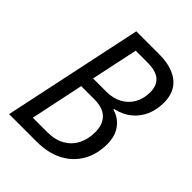

<svg xmlns="http://www.w3.org/2000/svg" viewBox="-206 -819 923 923"><g transform="rotate(45 256.0 -357.0)"><path d="M21.5 0 172.4 -713.9H328.6Q383.8 -713.9 424.3 -697.5Q464.8 -681.2 487.1 -648.2Q509.3 -615.2 509.3 -564.5Q509.3 -517.6 492.2 -478.3Q475.1 -439 441.9 -411.9Q408.7 -384.8 360.4 -374V-370.1Q404.8 -357.9 431.2 -321.8Q457.5 -285.6 457.5 -231.9Q457.5 -162.1 427.2 -109.9Q397 -57.6 341.3 -28.8Q285.6 0 209 0ZM114.3 -68.4H211.4Q265.6 -68.4 302 -89.4Q338.4 -110.4 357.2 -147.2Q376 -184.1 376 -232.4Q376 -283.2 347.4 -311.8Q318.8 -340.3 260.3 -340.3H171.4ZM185.5 -406.7H275.4Q320.8 -406.7 355 -425Q389.2 -443.4 408.2 -476.8Q427.2 -510.3 427.2 -553.7Q427.2 -599.1 400.6 -622.6Q374 -646 315.9 -646H236.3Z"/></g></svg>

Font: Open Sans SemiCondensed
Style: Italic
Weight: 400
Width: 4
Italic angle: -12°
Designer: Monotype Design Team
Foundry: Monotype Imaging Inc.
Version: Version 3.000